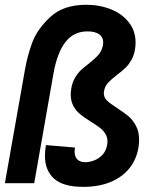

<svg xmlns="http://www.w3.org/2000/svg" viewBox="-27 -750 647 786"><path d="M157 -112.5Q157 -132 161 -156L280 -146Q278.5 -137 278.5 -129.5Q278.5 -108.5 289.8 -97.2Q301 -86 322.5 -86Q338.5 -86 357.2 -92.8Q376 -99.5 391.5 -115.2Q407 -131 411.5 -156.5Q413 -164 413 -170.5Q413 -189 404 -203Q395 -217 381.5 -227.2Q368 -237.5 345.5 -251.5Q318.5 -268.5 302 -281.8Q285.5 -295 274 -315.2Q262.5 -335.5 262.5 -363Q262.5 -373 265 -389Q269 -413 279.8 -431.2Q290.5 -449.5 303.2 -461.8Q316 -474 336.5 -489.5Q363 -510.5 376.5 -526.2Q390 -542 394.5 -565.5Q395.5 -572.5 395.5 -576Q395.5 -598 378.8 -609.8Q362 -621.5 331 -621.5Q274.5 -621.5 240.8 -577.8Q207 -534 192 -449.5L113 0H-7L75.5 -466.5Q84.5 -518.5 104.2 -573.8Q124 -629 178 -679.8Q232 -730.5 326 -730.5Q380.5 -730.5 426.8 -712Q473 -693.5 500.5 -658.5Q528 -623.5 528 -576Q528 -559.5 525.5 -547Q521 -521.5 510 -502.8Q499 -484 485.8 -471.5Q472.5 -459 451.5 -443Q427.5 -424.5 415 -410.8Q402.5 -397 399 -377.5Q398 -371.5 398 -369Q398 -351 411 -338.5Q424 -326 452.5 -307.5Q480.5 -289.5 498.5 -274.5Q516.5 -259.5 529.5 -235.2Q542.5 -211 542.5 -177.5Q542.5 -162 539.5 -144Q531 -96 502 -60.2Q473 -24.5 425.2 -4.8Q377.5 15 313.5 15Q232 15 194.5 -18.5Q157 -52 157 -112.5Z"/></svg>

Font: JuliaMono ExtraBold
Style: Italic
Weight: 800
Italic angle: -9°
Monospace: yes
Designer: cormullion
Foundry: corm
Version: Version 0.057; ttfautohint (v1.8.4)